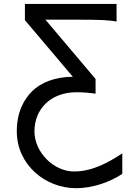

<svg xmlns="http://www.w3.org/2000/svg" viewBox="-20 -733 674 982"><path d="M107.4 -712.9V-629.9L352.5 -340.3C260.7 -340.3 187.5 -309.6 144 -266.1C105 -227.1 65.9 -164.1 65.9 -61C65.9 107.9 210 229.5 368.7 229.5C460.4 229.5 549.8 193.8 605.5 156.2V51.3C535.2 98.1 452.1 144 358.9 144C252.9 144 156.2 44.4 156.2 -61C156.2 -175.8 239.7 -261.2 371.1 -261.2C398.9 -261.2 435.1 -258.8 468.8 -253.9V-329.1L212.4 -632.3H383.3C479.5 -632.3 537.1 -630.9 576.2 -622.6V-712.9Z"/></svg>

Font: Andika
Style: Regular
Weight: 400
Designer: Victor Gaultney, Annie Olsen, Julie Remington, Don Collingsworth, Eric Hays
Foundry: SIL International
Version: Version 1.000